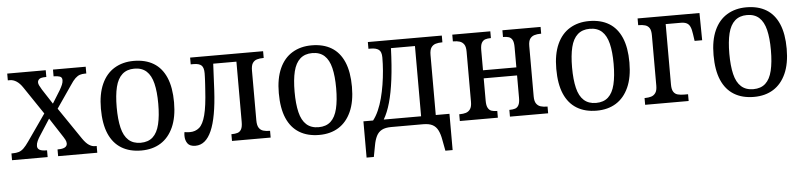

<svg xmlns="http://www.w3.org/2000/svg" viewBox="-44 -779 4965 1187"><g transform="rotate(-5 2438.5 -185.5)"><path d="M5 0V-42H13Q35 -42 51 -47Q67 -52 81.5 -66Q96 -80 114 -106L246 -295V-245L114 -441Q96 -468 76 -481Q56 -494 35 -494H22V-536H261V-494H258Q227 -494 217 -485.5Q207 -477 207 -465Q207 -456 212 -446Q217 -436 227 -419L303 -302H272L336 -405Q347 -424 353 -438.5Q359 -453 359 -466Q359 -484 344.5 -489Q330 -494 309 -494H306V-536H509V-494H501Q483 -494 469 -489.5Q455 -485 440.5 -471.5Q426 -458 408 -430L296 -267L297 -317L448 -95Q468 -66 486.5 -54Q505 -42 522 -42H534V0H291V-42H296Q323 -42 337 -50Q351 -58 351 -74Q351 -85 344.5 -97.5Q338 -110 318 -140L240 -260H271L191 -136Q181 -121 173.5 -105Q166 -89 166 -74Q166 -58 179.5 -50Q193 -42 223 -42H226V0Z M807 10Q735 10 684 -21Q633 -52 606.5 -113.5Q580 -175 580 -269Q580 -360 608 -422Q636 -484 687.5 -515Q739 -546 807 -546Q880 -546 930.5 -515.5Q981 -485 1007.5 -423.5Q1034 -362 1034 -269Q1034 -177 1006 -115Q978 -53 927.5 -21.5Q877 10 807 10ZM807 -38Q854 -38 882.5 -64Q911 -90 923.5 -142Q936 -194 936 -269Q936 -344 923.5 -395Q911 -446 882.5 -472Q854 -498 807 -498Q761 -498 732 -472Q703 -446 690.5 -395Q678 -344 678 -269Q678 -194 690.5 -142Q703 -90 732 -64Q761 -38 807 -38Z M1143 10Q1108 10 1094 -9.5Q1080 -29 1080 -57Q1080 -63 1080.5 -69Q1081 -75 1082 -80Q1091 -79 1099 -78Q1107 -77 1115 -77Q1150 -77 1174 -97.5Q1198 -118 1212.5 -173Q1227 -228 1233 -331Q1234 -346 1235 -360Q1236 -374 1236.5 -386.5Q1237 -399 1237.5 -410.5Q1238 -422 1238 -432Q1238 -467 1223.5 -480.5Q1209 -494 1175 -494H1157V-536H1610V-494H1606Q1585 -494 1568 -489Q1551 -484 1541 -469Q1531 -454 1531 -422V-114Q1531 -83 1541 -67.5Q1551 -52 1568 -47Q1585 -42 1606 -42H1610V0H1370V-42H1374Q1393 -42 1408 -46.5Q1423 -51 1431.5 -66Q1440 -81 1440 -112V-486H1296L1288 -321Q1279 -154 1243 -72Q1207 10 1143 10Z M1911 10Q1839 10 1788 -21Q1737 -52 1710.5 -113.5Q1684 -175 1684 -269Q1684 -360 1712 -422Q1740 -484 1791.5 -515Q1843 -546 1911 -546Q1984 -546 2034.5 -515.5Q2085 -485 2111.5 -423.5Q2138 -362 2138 -269Q2138 -177 2110 -115Q2082 -53 2031.5 -21.5Q1981 10 1911 10ZM1911 -38Q1958 -38 1986.5 -64Q2015 -90 2027.5 -142Q2040 -194 2040 -269Q2040 -344 2027.5 -395Q2015 -446 1986.5 -472Q1958 -498 1911 -498Q1865 -498 1836 -472Q1807 -446 1794.5 -395Q1782 -344 1782 -269Q1782 -194 1794.5 -142Q1807 -90 1836 -64Q1865 -38 1911 -38Z M2190 175V-50H2250Q2269 -74 2284 -108Q2299 -142 2309.5 -182Q2320 -222 2327 -265Q2334 -308 2337.5 -351Q2341 -394 2341 -433Q2341 -469 2324 -481.5Q2307 -494 2275 -494H2260V-536H2719V-494H2714Q2694 -494 2677 -489Q2660 -484 2649.5 -469Q2639 -454 2639 -422V-50H2724V175H2679L2666 106Q2660 71 2648 47Q2636 23 2614.5 11.5Q2593 0 2556 0H2358Q2322 0 2300 11.5Q2278 23 2266 47Q2254 71 2248 106L2235 175ZM2316 -50H2548V-486H2399Q2395 -376 2384.5 -293Q2374 -210 2357 -150Q2340 -90 2316 -50Z M2784 0V-42H2788Q2809 -42 2825.5 -47Q2842 -52 2852.5 -67Q2863 -82 2863 -112V-424Q2863 -455 2852.5 -469.5Q2842 -484 2825.5 -489Q2809 -494 2788 -494H2784V-536H3020V-494H3017Q2999 -494 2985 -489.5Q2971 -485 2962.5 -470.5Q2954 -456 2954 -425V-300H3161V-425Q3161 -456 3153 -470.5Q3145 -485 3131 -489.5Q3117 -494 3099 -494H3095V-536H3332V-494H3327Q3307 -494 3290 -489Q3273 -484 3262.5 -469.5Q3252 -455 3252 -424V-112Q3252 -82 3262.5 -67Q3273 -52 3290 -47Q3307 -42 3327 -42H3332V0H3095V-42H3099Q3117 -42 3131 -46.5Q3145 -51 3153 -66Q3161 -81 3161 -111V-250H2954V-111Q2954 -81 2962.5 -66Q2971 -51 2985 -46.5Q2999 -42 3017 -42H3020V0Z M3633 10Q3561 10 3510 -21Q3459 -52 3432.5 -113.5Q3406 -175 3406 -269Q3406 -360 3434 -422Q3462 -484 3513.5 -515Q3565 -546 3633 -546Q3706 -546 3756.5 -515.5Q3807 -485 3833.5 -423.5Q3860 -362 3860 -269Q3860 -177 3832 -115Q3804 -53 3753.5 -21.5Q3703 10 3633 10ZM3633 -38Q3680 -38 3708.5 -64Q3737 -90 3749.5 -142Q3762 -194 3762 -269Q3762 -344 3749.5 -395Q3737 -446 3708.5 -472Q3680 -498 3633 -498Q3587 -498 3558 -472Q3529 -446 3516.5 -395Q3504 -344 3504 -269Q3504 -194 3516.5 -142Q3529 -90 3558 -64Q3587 -38 3633 -38Z M3934 0V-42H3938Q3958 -42 3975 -47Q3992 -52 4002.5 -67Q4013 -82 4013 -112V-424Q4013 -455 4003.5 -469.5Q3994 -484 3977 -489Q3960 -494 3938 -494H3934V-536H4318L4320 -367H4273L4267 -409Q4263 -439 4255.5 -455.5Q4248 -472 4234 -479Q4220 -486 4198 -486H4104V-111Q4104 -81 4113.5 -66Q4123 -51 4140 -46.5Q4157 -42 4179 -42H4204V0Z M4609 10Q4537 10 4486 -21Q4435 -52 4408.5 -113.5Q4382 -175 4382 -269Q4382 -360 4410 -422Q4438 -484 4489.5 -515Q4541 -546 4609 -546Q4682 -546 4732.5 -515.5Q4783 -485 4809.5 -423.5Q4836 -362 4836 -269Q4836 -177 4808 -115Q4780 -53 4729.5 -21.5Q4679 10 4609 10ZM4609 -38Q4656 -38 4684.5 -64Q4713 -90 4725.5 -142Q4738 -194 4738 -269Q4738 -344 4725.5 -395Q4713 -446 4684.5 -472Q4656 -498 4609 -498Q4563 -498 4534 -472Q4505 -446 4492.5 -395Q4480 -344 4480 -269Q4480 -194 4492.5 -142Q4505 -90 4534 -64Q4563 -38 4609 -38Z"/></g></svg>

Font: Noto Serif SemiCondensed
Style: Regular
Weight: 400
Width: 4
Designer: Monotype Design Team
Foundry: Monotype Imaging Inc.
Version: Version 2.013